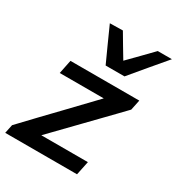

<svg xmlns="http://www.w3.org/2000/svg" viewBox="-199 -888 928 1005"><g transform="rotate(30 265.5 -386.0)"><path d="M-16.5 0 -5.5 -52.5Q45 -106 93.2 -156.5Q141.5 -207 184 -251L340 -414H74L91 -497H507L494 -435Q471 -411 440.2 -379.2Q409.5 -347.5 376.5 -313.5Q343.5 -279.5 313.5 -248.5L153.5 -83.5H435L417.5 0ZM262.5 -568Q239.5 -618.5 216.5 -669.2Q193.5 -720 171 -770.5L249 -772Q269 -738 289.2 -704Q309.5 -670 330 -636Q363.5 -670 396 -703.2Q428.5 -736.5 461 -770H546.5Q503 -719 461 -669Q419 -619 376.5 -568Z"/></g></svg>

Font: Heraclito Medium
Style: Italic
Weight: 500
Italic angle: -12°
Designer: Kostas Bartsokas (font) & Cristiano Sobral (main changes)
Foundry: Kostas Bartsokas (font) & Cristiano Sobral (main changes)
Version: Version 1.00;July 8, 2020;FontCreator 13.0.0.2655 64-bit